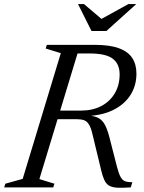

<svg xmlns="http://www.w3.org/2000/svg" viewBox="-41 -892 684 914"><path d="M344.5 -365.5Q399.5 -365.5 440.8 -387Q482 -408.5 505.2 -447.5Q528.5 -486.5 528.5 -538Q528.5 -587 496.2 -612.2Q464 -637.5 384.5 -637.5H260.5L275 -678.5H410Q481 -678.5 524.8 -662.5Q568.5 -646.5 588.5 -616Q608.5 -585.5 608.5 -541.5Q608.5 -486.5 581.8 -442.5Q555 -398.5 503.5 -371.2Q452 -344 377 -339.5V-342Q409.5 -340.5 428.8 -329.5Q448 -318.5 459.5 -296Q471 -273.5 480 -238L516 -97.5Q524.5 -64.5 533.5 -48.8Q542.5 -33 555.5 -28.8Q568.5 -24.5 589 -24.5L581.5 0Q541.5 3 517 1.5Q492.5 0 478.2 -8.5Q464 -17 455.8 -34.8Q447.5 -52.5 440.5 -82L399 -254Q392 -284 382.5 -299.2Q373 -314.5 359.5 -319.5Q346 -324.5 325.5 -324.5H166L178 -365.5ZM146.5 -39.5 218 -17.5 212.5 0H-21L-15.5 -17.5L67 -40.5L248.5 -639L176.5 -661L182 -678.5H340.5ZM607.5 -872.5 465.5 -744.5H394.5L330.5 -872.5H359L448.5 -796.5H432L570 -872.5Z"/></svg>

Font: Newsreader 28pt
Style: Italic
Weight: 400
Italic angle: -17°
Version: Version 1.003